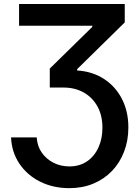

<svg xmlns="http://www.w3.org/2000/svg" viewBox="-20 -748 719 983"><path d="M36.6 -44.4H168Q170.4 -0.5 193.6 33Q216.8 66.4 253.7 85.2Q290.5 104 335 104Q387.7 104 425.5 78.1Q463.4 52.2 483.9 7.3Q504.4 -37.6 504.4 -93.8Q504.4 -157.2 478.8 -203.4Q453.1 -249.5 408.2 -274.7Q363.3 -299.8 305.2 -299.8H234.9V-397L452.6 -610.4V-616.2H77.6V-727.5H618.7V-633.3L375 -394V-387.2Q453.1 -382.3 512.2 -344Q571.3 -305.7 604.2 -241.7Q637.2 -177.7 637.2 -95.7Q637.2 -28.3 615.2 28.8Q593.3 85.9 553 127.7Q512.7 169.4 457.3 192.4Q401.9 215.3 335 215.3Q252 215.3 185.5 182.1Q119.1 148.9 79.6 90.3Q40 31.7 36.6 -44.4Z"/></svg>

Font: Inter 18pt SemiBold
Style: Regular
Weight: 600
Designer: Rasmus Andersson
Foundry: rsms
Version: Version 4.001;git-66647c0bb